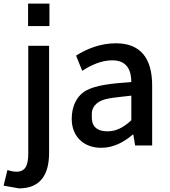

<svg xmlns="http://www.w3.org/2000/svg" viewBox="-69 -803 937 1060"><path d="M86 -783V-659H204V-783ZM36 237C158 237 202 156 202 41V-550H87V43C87 108 73 145 21 145C4 145 -13 140 -28 136L-49 222Z M489 13C557 13 613 -17 664 -60H667L677 0H771V-331C771 -480 708 -564 571 -564C483 -564 408 -532 351 -496L385 -412C432 -443 491 -470 551 -470C632 -470 656 -415 656 -350C543 -342 460 -333 404 -302C347 -267 327 -207 327 -146C327 -49 394 13 489 13ZM524 -78C475 -78 438 -98 438 -154C438 -177 434 -203 463 -230C498 -262 550 -262 656 -275V-139C611 -98 572 -78 524 -78Z"/></svg>

Font: Spoqa Han Sans Neo Medium
Style: Regular
Weight: 500
Designer: [Spoqa Han Sans Neo] Dong-huui Kim  Younghwa Kang  Yujin Lee  [Noto Sans] Ryoko NISHIZUKA  (kana & ideographs); Paul D. 
Foundry: Spoqa (http://www.spoqa-han-sans.com)
Version: Version 1.000